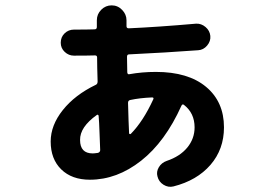

<svg xmlns="http://www.w3.org/2000/svg" viewBox="-20 -658 1040 727"><path d="M346.7 -222.7Q282.2 -176.8 283.2 -127.9Q283.2 -77.1 331.1 -77.1Q336.9 -77.1 350.6 -79.1Q358.4 -81.1 359.4 -88.9Q358.4 -110.4 356.9 -153.8Q355.5 -197.3 353.5 -218.8Q353.5 -221.7 351.1 -223.1Q348.6 -224.6 346.7 -222.7ZM472.7 -279.3Q464.8 -277.3 464.8 -268.6Q466.8 -190.4 468.8 -153.3Q468.8 -151.4 471.2 -150.4Q473.6 -149.4 475.6 -151.4Q522.5 -199.2 560.5 -282.2Q563.5 -289.1 555.7 -289.1Q508.8 -287.1 472.7 -279.3ZM320.3 22.5Q252 22.5 211.9 -16.6Q171.9 -55.7 171.9 -122.1Q171.9 -183.6 217.8 -241.2Q263.7 -298.8 342.8 -336.9Q349.6 -339.8 349.6 -349.6Q347.7 -409.2 347.7 -440.4Q347.7 -448.2 339.8 -448.2Q312.5 -447.3 259.8 -447.3Q240.2 -447.3 225.1 -461.4Q210 -475.6 210 -496.1Q210 -517.6 224.6 -531.7Q239.3 -545.9 259.8 -545.9Q311.5 -545.9 337.9 -546.9Q346.7 -546.9 346.7 -555.7V-581.1Q346.7 -604.5 363.3 -621.1Q379.9 -637.7 402.8 -637.7Q425.8 -637.7 442.4 -620.6Q459 -603.5 459 -581.1V-558.6Q459 -550.8 467.8 -550.8Q577.1 -555.7 722.7 -568.4Q742.2 -569.3 758.3 -555.7Q774.4 -542 776.4 -522Q778.3 -502 764.2 -485.4Q750 -468.8 730.5 -467.8Q611.3 -459 468.8 -452.1Q460.9 -452.1 460.9 -442.9Q460.9 -433.6 461.4 -413.6Q461.9 -393.6 461.9 -384.8Q461.9 -380.9 463.9 -378.4Q465.8 -376 469.7 -377Q517.6 -385.7 570.3 -385.7Q692.4 -385.7 760.3 -329.1Q828.1 -272.5 828.1 -175.8Q828.1 -92.8 776.9 -33.7Q725.6 25.4 636.7 47.9Q617.2 52.7 599.1 41.5Q581.1 30.3 576.2 9.8Q571.3 -7.8 581.5 -24.9Q591.8 -42 611.3 -48.8Q661.1 -65.4 689 -99.1Q716.8 -132.8 716.8 -175.8Q716.8 -229.5 676.8 -260.7Q670.9 -265.6 667 -257.8Q605.5 -121.1 514.2 -49.3Q422.9 22.5 320.3 22.5Z"/></svg>

Font: Rounded Mgen+ 2m bold
Style: Bold
Weight: 700
Designer: [Source Han Sans]
Ryoko NISHIZUKA  (kana & ideographs); Paul D. Hunt (Latin, Greek & Cyrillic); Wenlong ZHANG  (bopomofo
Version: Version 1.059.20150602